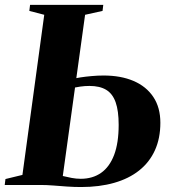

<svg xmlns="http://www.w3.org/2000/svg" viewBox="-32 -763 708 792"><path d="M302.5 8.5Q274 8.5 244.8 6.5Q215.5 4.5 187.8 2.2Q160 0 135 0H-12.5L-9.5 -24.5L60.5 -41.5L150.5 -702L89 -718L92 -743H394L391 -718L319 -702L227 -37Q245 -32.5 263.8 -29Q282.5 -25.5 301 -25.5Q350 -25.5 385 -50Q420 -74.5 438.8 -124Q457.5 -173.5 457.5 -248Q457.5 -306 445 -341.2Q432.5 -376.5 406 -392.5Q379.5 -408.5 337 -408.5Q317.5 -408.5 299 -405.8Q280.5 -403 266 -400L267 -437Q279.5 -440.5 300.2 -443.8Q321 -447 346 -449.2Q371 -451.5 395.5 -451.5Q466.5 -451.5 519 -429Q571.5 -406.5 600.5 -363Q629.5 -319.5 629.5 -256.5Q629.5 -192.5 607 -143Q584.5 -93.5 542 -59.8Q499.5 -26 439 -8.8Q378.5 8.5 302.5 8.5Z"/></svg>

Font: Merriweather 120pt ExtraBold
Style: Italic
Weight: 800
Italic angle: -7.8°
Version: Version 2.101